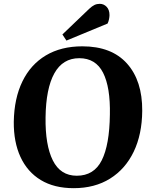

<svg xmlns="http://www.w3.org/2000/svg" viewBox="-20 -968 800 1003"><path d="M52 -332Q54 -454 97 -542.5Q140 -631 219.5 -678.5Q299 -726 410 -726Q563 -726 643.5 -636Q724 -546 723 -389Q722 -266 678.5 -175.5Q635 -85 555 -35Q475 15 365 15Q263 15 193 -27.5Q123 -70 87 -148Q51 -226 52 -332ZM218 -355Q216 -210 256 -130Q296 -50 381 -50Q471 -50 511.5 -130.5Q552 -211 554 -369Q557 -512 518.5 -588Q480 -664 394 -664Q308 -664 264 -585Q220 -506 218 -355ZM446 -922Q461 -936 473.5 -942Q486 -948 501 -948Q522 -948 537 -932.5Q552 -917 552 -889Q552 -880 549.5 -867.5Q547 -855 542 -845L327 -756L306 -788Z"/></svg>

Font: Literata 36pt
Style: Bold Italic
Weight: 700
Italic angle: -2°
Designer: Latin by Veronika Burian and Jose Scaglione. Greek by Irene Vlachou. Cyrillic by Vera Evstafieva
Foundry: TypeTogether
Version: Version 3.002